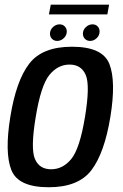

<svg xmlns="http://www.w3.org/2000/svg" viewBox="-20 -803 530 828"><path d="M190 4.5Q58 4.5 28.8 -70.2Q-0.5 -145 24.5 -299Q49.5 -454.5 105.8 -528Q162 -601.5 290.5 -601.5Q422.5 -601.5 451.8 -527Q481 -452.5 456 -299Q430.5 -143.5 374.5 -69.5Q318.5 4.5 190 4.5ZM200.5 -73Q251 -73 287.5 -117.5Q324 -162 346.5 -298.5Q369 -434.5 349.8 -479.5Q330.5 -524.5 280 -524.5Q229.5 -524.5 193 -479.8Q156.5 -435 134 -298.5Q111.5 -162.5 130.5 -117.8Q149.5 -73 200.5 -73ZM226.5 -626.5Q213 -626.5 204.2 -635.5Q195.5 -644.5 195.5 -657.5Q195.5 -674 208.2 -686Q221 -698 237 -698Q250.5 -698 259.2 -689.2Q268 -680.5 268 -667Q268 -650.5 255.2 -638.5Q242.5 -626.5 226.5 -626.5ZM368.5 -626.5Q355 -626.5 346.2 -635.5Q337.5 -644.5 337.5 -657.5Q337.5 -674 350.2 -686Q363 -698 379 -698Q392.5 -698 401 -689.2Q409.5 -680.5 409.5 -667Q409.5 -650.5 397 -638.5Q384.5 -626.5 368.5 -626.5ZM191 -741 199 -783H450.5L443 -741Z"/></svg>

Font: Anybody Medium
Style: Italic
Weight: 500
Italic angle: -10°
Designer: Tyler Finck
Foundry: Etcetera Type Company
Version: Version 1.010; ttfautohint (v1.8.3) -l 8 -r 50 -G 200 -x 14 